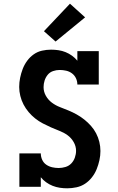

<svg xmlns="http://www.w3.org/2000/svg" viewBox="-20 -1012 640 1040"><path d="M344 8Q324 8 304 5Q284 2 265 -5.5Q246 -13 229.5 -25Q213 -37 201 -52V0H85V-181H201Q201 -163 208.5 -146.5Q216 -130 230.5 -120Q245 -110 262.5 -106Q280 -102 298 -102Q316 -102 334.5 -107.5Q353 -113 366 -126.5Q379 -140 385.5 -158.5Q392 -177 392 -195Q392 -220 379 -242.5Q366 -265 346 -279.5Q326 -294 302.5 -303Q279 -312 256.5 -322Q234 -332 212 -343.5Q190 -355 170.5 -370.5Q151 -386 135 -405Q119 -424 107.5 -446Q96 -468 90 -492.5Q84 -517 84 -541Q84 -566 89 -590.5Q94 -615 103 -638.5Q112 -662 127 -682.5Q142 -703 162.5 -717.5Q183 -732 207.5 -737.5Q232 -743 257 -743Q277 -743 297 -740Q317 -737 335.5 -729.5Q354 -722 370.5 -710Q387 -698 399 -683V-735H515V-554H399Q399 -572 391.5 -588Q384 -604 370 -614.5Q356 -625 338.5 -629Q321 -633 303 -633Q285 -633 267.5 -627Q250 -621 238.5 -607Q227 -593 221.5 -575.5Q216 -558 216 -540Q216 -515 228.5 -493Q241 -471 261 -456Q281 -441 304.5 -432Q328 -423 351 -413.5Q374 -404 395.5 -392Q417 -380 436.5 -364.5Q456 -349 472.5 -330.5Q489 -312 500.5 -290Q512 -268 518 -243.5Q524 -219 524 -194Q524 -169 518.5 -144Q513 -119 503.5 -95.5Q494 -72 478 -51.5Q462 -31 441 -17Q420 -3 394.5 2.5Q369 8 344 8ZM281 -787 218 -843 359 -992 441 -918Z"/></svg>

Font: Iosevka Slab XBdEx
Style: Regular
Weight: 800
Width: 7
Monospace: yes
Designer: Belleve Invis
Foundry: Belleve Invis
Version: Version 11.1.0; ttfautohint (v1.8.3)